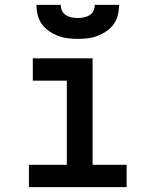

<svg xmlns="http://www.w3.org/2000/svg" viewBox="-20 -770 640 790"><path d="M99 0V-92H255V-438H115V-530H361V-92H501V0ZM300 -610Q279 -610 258.5 -612.5Q238 -615 218.5 -622.5Q199 -630 181.5 -642Q164 -654 152 -671Q140 -688 135 -708.5Q130 -729 130 -750H230Q230 -737 235.5 -725.5Q241 -714 251.5 -707.5Q262 -701 274.5 -698.5Q287 -696 300 -696Q313 -696 325.5 -698.5Q338 -701 348.5 -707.5Q359 -714 364.5 -725.5Q370 -737 370 -750H470Q470 -729 465 -708.5Q460 -688 448 -671Q436 -654 418.5 -642Q401 -630 381.5 -622.5Q362 -615 341.5 -612.5Q321 -610 300 -610Z"/></svg>

Font: Iosevka Slab Semibold Extended
Style: Regular
Weight: 600
Width: 7
Monospace: yes
Designer: Belleve Invis
Foundry: Belleve Invis
Version: Version 11.1.0; ttfautohint (v1.8.3)